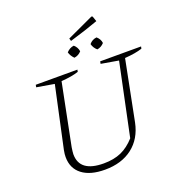

<svg xmlns="http://www.w3.org/2000/svg" viewBox="-162 -1067 1140 1213"><g transform="rotate(-20 408.5 -460.5)"><path d="M338 9Q239 9 184.5 -33Q130 -75 130 -151Q130 -160 131 -171Q132 -182 135 -197L224 -609L106 -629L109 -645H389L386 -631Q342 -616 270 -611L187 -196Q185 -181 183.5 -170Q182 -159 182 -151Q182 -31 344 -31Q412 -31 461.5 -53Q511 -75 554 -123L656 -609L539 -629L542 -645H817L814 -631Q770 -616 697 -611L617 -207Q596 -104 523 -47.5Q450 9 338 9ZM413 -829 408 -847 587 -930 594 -927 606 -892Q565 -877 519 -862Q473 -847 413 -829ZM397 -722Q376 -743 369 -768Q391 -792 419 -795Q441 -776 445 -748Q426 -726 397 -722ZM551 -722Q529 -741 522 -768Q542 -792 572 -795Q595 -775 598 -748Q578 -726 551 -722Z"/></g></svg>

Font: Piazzolla SC ExtraLight
Style: Italic
Weight: 200
Italic angle: -11.3°
Designer: Juan Pablo del Peral
Foundry: Huerta Tipografica
Version: Version 1.330